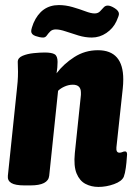

<svg xmlns="http://www.w3.org/2000/svg" viewBox="-20 -729 525 757"><path d="M368 8Q340 8 317 -4Q294 -16 282 -45Q270 -74 275 -125L298 -345Q299 -351 299 -355Q299 -359 299 -364Q299 -395 267 -395Q251 -395 235 -388Q219 -381 209 -371L174 -36Q170 2 100 2H76Q40 2 24.5 -7.5Q9 -17 11 -36L46 -371Q48 -387 49.5 -406.5Q51 -426 51 -446Q51 -455 50.5 -464.5Q50 -474 50 -485Q50 -501 69 -509Q88 -517 113 -519.5Q138 -522 156 -522Q184 -522 195.5 -515Q207 -508 207 -485Q207 -463 203 -440Q231 -477 273 -504Q315 -531 366 -531Q466 -531 466 -416Q466 -398 464 -380L439 -148Q437 -127 451 -127Q457 -127 462.5 -129.5Q468 -132 473 -132Q478 -132 480 -127Q482 -122 480 -107Q479 -89 476 -67Q473 -45 468 -32Q460 -14 429.5 -3Q399 8 368 8ZM150 -581Q137 -581 120 -587Q103 -593 103 -606Q103 -611 106 -621Q109 -631 112 -638Q143 -709 212 -709Q239 -709 266.5 -701Q294 -693 316.5 -684.5Q339 -676 353 -676Q366 -676 374 -684Q382 -692 388.5 -699.5Q395 -707 405 -707Q416 -707 432.5 -696.5Q449 -686 449 -674Q449 -667 439 -645Q426 -617 399.5 -599Q373 -581 342 -581Q316 -581 289.5 -589Q263 -597 239.5 -605Q216 -613 200 -613Q186 -613 178 -605Q170 -597 164.5 -589Q159 -581 150 -581Z"/></svg>

Font: Asap Condensed Condensed ExtraBold
Style: Italic
Weight: 800
Width: 3
Italic angle: -6°
Designer: Pablo Cosgaya
Foundry: Omnibus-Type
Version: Version 3.001; ttfautohint (v1.8.4.7-5d5b)